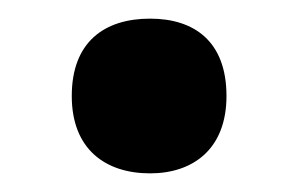

<svg xmlns="http://www.w3.org/2000/svg" viewBox="-20 -455 311 206"><path d="M57 -352C57 -295 93 -269 141 -269C187 -269 223 -295 223 -352C223 -411 188 -435 141 -435C92 -435 57 -410 57 -352Z"/></svg>

Font: Noto Sans Devanagari SemiCondensed
Style: Bold
Weight: 700
Width: 4
Designer: Jelle Bosma - Monotype Design Team
Foundry: Monotype Imaging Inc.
Version: Version 2.004